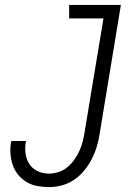

<svg xmlns="http://www.w3.org/2000/svg" viewBox="-20 -755 540 783"><path d="M180 8Q155 8 131.5 3.5Q108 -1 88 -13Q68 -25 53.5 -43Q39 -61 31.5 -83.5Q24 -106 22.5 -130.5Q21 -155 26 -180H86Q81 -155 84 -130.5Q87 -106 99.5 -86.5Q112 -67 133.5 -57Q155 -47 180 -47Q200 -47 220.5 -54Q241 -61 257 -75Q273 -89 285 -106.5Q297 -124 305.5 -143.5Q314 -163 318.5 -182.5Q323 -202 326 -222L402 -680H262V-735H473L387 -213Q383 -186 375.5 -160Q368 -134 355.5 -109Q343 -84 325 -61.5Q307 -39 284 -23Q261 -7 234 0.5Q207 8 180 8Z"/></svg>

Font: Iosevka Curly Slab Light
Style: Italic
Weight: 300
Italic angle: -9°
Monospace: yes
Designer: Belleve Invis
Foundry: Belleve Invis
Version: Version 22.1.2; ttfautohint (v1.8.4)